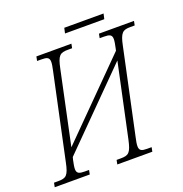

<svg xmlns="http://www.w3.org/2000/svg" viewBox="-164 -935 1011 1061"><g transform="rotate(-20 341.0 -405.0)"><path d="M322 -779H553L560 -810H329ZM-22 0H184L189 -25H164C132 -25 117 -30 117 -56C117 -68 120 -85 125 -108L129 -123L543 -540L451 -109C435 -35 422 -25 375 -25H351L346 0H552L557 -25H531C499 -25 485 -30 485 -57C485 -69 488 -86 493 -108L599 -605C614 -679 629 -689 674 -689H699L704 -714H498L493 -689H518C550 -689 565 -684 565 -658C565 -646 562 -629 557 -606L554 -593L140 -176L231 -605C246 -679 260 -689 307 -689H331L336 -714H130L125 -689H150C183 -689 197 -684 197 -657C197 -645 194 -629 189 -606L83 -109C68 -35 54 -25 8 -25H-17Z"/></g></svg>

Font: Noto Serif Condensed ExtraLight
Style: Italic
Weight: 200
Width: 3
Italic angle: -12°
Designer: Monotype Design Team
Foundry: Monotype Imaging Inc.
Version: Version 2.013